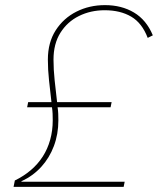

<svg xmlns="http://www.w3.org/2000/svg" viewBox="-20 -730 619 750"><path d="M463 0H33L38 -25Q73 -42 100.5 -65.5Q128 -89 147 -118.5Q166 -148 176 -184Q186 -220 186 -260Q186 -273 185.5 -285.5Q185 -298 183 -311H86L90 -331H181Q176 -374 171.5 -416Q167 -458 167 -497Q167 -564 197.5 -611.5Q228 -659 278.5 -684.5Q329 -710 390 -710Q455 -710 503.5 -681Q552 -652 577 -592L557 -582Q535 -640 492.5 -665Q450 -690 389 -690Q334 -690 288.5 -667.5Q243 -645 216 -602Q189 -559 189 -497Q189 -458 193.5 -416Q198 -374 203 -331H416L412 -311H205Q207 -298 207.5 -285.5Q208 -273 208 -260Q208 -206 190.5 -159.5Q173 -113 141 -78Q109 -43 64 -22L63 -20H467Z"/></svg>

Font: IBM Plex Sans Thin
Style: Italic
Weight: 250
Italic angle: -11.31°
Designer: Mike Abbink, Paul van der Laan, Pieter van Rosmalen
Foundry: Bold Monday
Version: Version 3.201